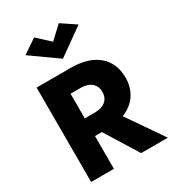

<svg xmlns="http://www.w3.org/2000/svg" viewBox="-231 -1110 1108 1233"><g transform="rotate(-30 323.5 -493.5)"><path d="M313 -902 221 -987 116 -916 313 -776 510 -916 404 -987ZM74 -700V0H243V-243H294L445 0H643L461 -264C467 -267 473 -269 479 -272C559 -311 601 -382 601 -471C601 -607 508 -700 329 -700ZM243 -374V-557H317C385 -557 426 -523 426 -465C426 -407 385 -374 317 -374Z"/></g></svg>

Font: Jost
Style: Bold
Weight: 700
Version: Version 3.710